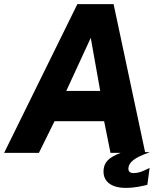

<svg xmlns="http://www.w3.org/2000/svg" viewBox="-38 -743 779 933"><path d="M586 73C589 45 616 22 690 -3L667 -4L514 -723H338L-18 0H151L227 -154H468L499 0H548C484 24 470 50 466 77C458 137 501 170 573 170C618 170 655 161 678 155L689 73C667 83 644 98 611 98C592 98 585 89 586 73ZM284 -301 403 -559 449 -301Z"/></svg>

Font: United Sans ExtraBold
Style: Italic
Weight: 800
Italic angle: -8°
Designer: Pablo Impallari, Rodrigo Fuenzalida (Modified by Dan O. Williams)
Version: Version 1.000;PS 001.000;hotconv 1.0.88;makeotf.lib2.5.64775